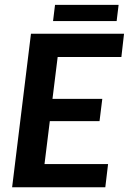

<svg xmlns="http://www.w3.org/2000/svg" viewBox="-20 -791 544 811"><path d="M492.7 -550.3H223.6L201.7 -373.5H412.1L400.4 -279.3H190.4L168 -98.1H436.5L424.8 0H31.2L110.8 -648.4H503.9ZM212.4 -770.5H481L472.7 -702.1H204.1Z"/></svg>

Font: Carlito
Style: Bold Italic
Weight: 700
Italic angle: -7°
Designer: Lukasz Dziedzic
Foundry: tyPoland Lukasz Dziedzic
Version: Version 1.104